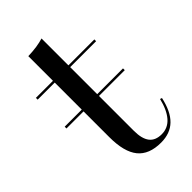

<svg xmlns="http://www.w3.org/2000/svg" viewBox="-179 -609 680 680"><g transform="rotate(-45 160.5 -269.0)"><path d="M5.6 -261.3V-270.2H297.6V-261.3ZM207.3 11.3Q147.6 11.3 119.4 -23.4Q91.1 -58.1 91.1 -132.3V-405.6H5.6V-414.5H91.1V-537.9Q114.5 -538.7 133.9 -541.5Q153.2 -544.4 168.5 -549.2V-414.5H298.4V-405.6H168.5V-86.3Q168.5 -46.8 183.5 -27.4Q198.4 -8.1 229.8 -8.1Q261.3 -8.1 282.3 -32.3Q303.2 -56.5 313.7 -100.8L321 -98.4Q308.9 -42.7 281 -15.7Q253.2 11.3 207.3 11.3Z"/></g></svg>

Font: Playfair 144pt
Style: Regular
Weight: 400
Designer: Claus Eggers Sørensen
Foundry: Claus Eggers Sørensen
Version: Version 2.001;gftools[0.9.30]